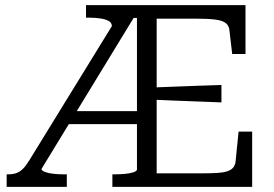

<svg xmlns="http://www.w3.org/2000/svg" viewBox="-20 -730 1069 750"><path d="M248 -296H536L546 -245H225ZM570 -388Q615 -390 660.5 -391.5Q706 -393 752.5 -395Q799 -397 845 -398V-330Q800 -332 754 -333.5Q708 -335 662 -337Q616 -339 570 -341ZM419 0V-49H427Q450 -49 470 -51Q490 -53 502.5 -57.5Q515 -62 515 -68V-660H502L142 -70Q142 -64 154 -59Q166 -54 185.5 -51.5Q205 -49 229 -49H241V0H6V-49H11Q31 -49 44.5 -54Q58 -59 70 -71Q82 -83 94 -103L417 -628Q417 -641 404.5 -648Q392 -655 372 -658Q352 -661 327 -661H316V-710H939V-519H887L876 -613Q874 -631 861 -640.5Q848 -650 821 -653.5Q794 -657 751 -657H592V-53H775Q807 -53 830 -54.5Q853 -56 868 -61Q883 -66 890.5 -75Q898 -84 900 -97L912 -216H965V0Z"/></svg>

Font: Roboto Serif 20pt Light
Style: Regular
Weight: 300
Version: Version 1.008